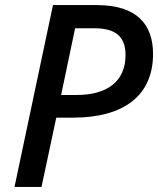

<svg xmlns="http://www.w3.org/2000/svg" viewBox="-20 -734 621 754"><path d="M37 0H143L201 -272H268C465 -272 581 -358 581 -522C581 -636 520 -714 360 -714H188ZM281 -361H220L275 -623H350C432 -623 473 -592 473 -518C473 -412 398 -361 281 -361Z"/></svg>

Font: Noto Sans Medium
Style: Italic
Weight: 500
Italic angle: -12°
Designer: Monotype Design Team
Foundry: Monotype Imaging Inc.
Version: Version 2.013